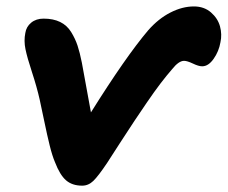

<svg xmlns="http://www.w3.org/2000/svg" viewBox="-20 -568 711 600"><path d="M236.8 12.2Q205.6 12.2 186.3 -4.6Q167 -21.5 151.9 -61Q143.6 -80.1 135.5 -112.5Q127.4 -145 117.9 -191.2Q108.4 -237.3 104 -256.8Q95.2 -295.9 80.1 -342Q64.9 -388.2 59.6 -414.3Q54.2 -440.4 59.1 -464.8Q62 -484.4 77.4 -497.1Q92.8 -509.8 116.2 -509.8Q146.5 -509.8 168 -499.3Q189.5 -488.8 202.4 -467.8Q215.3 -446.8 222.4 -425.3Q229.5 -403.8 235.8 -372.1Q258.3 -247.1 264.2 -216.8Q373 -390.6 442.9 -473.1Q475.1 -509.8 512.5 -528.8Q549.8 -547.9 585.9 -547.9Q617.7 -547.9 639.2 -529.3Q660.6 -510.7 667.5 -485.6Q674.3 -460.4 668.9 -436Q664.1 -407.7 647.7 -384.3Q631.3 -360.8 611.8 -360.8Q600.6 -360.8 582.8 -369.4Q564.9 -377.9 555.2 -377.9Q538.6 -377.9 518.1 -352.1Q501 -332.5 481.9 -307.6Q462.9 -282.7 438.7 -247.3Q414.6 -211.9 399.9 -189.9Q385.3 -168 354.7 -120.8Q324.2 -73.7 314.9 -59.1Q287.1 -17.6 271.7 -2.7Q256.3 12.2 236.8 12.2Z"/></svg>

Font: Shantell Sans Irregular
Style: Bold Italic
Weight: 700
Italic angle: -11.31°
Designer: Stephen Nixon, Anya Danilova, Shantell Martin
Foundry: Arrow Type
Version: Version 1.006;[9816181b4]